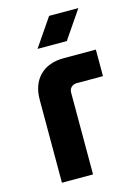

<svg xmlns="http://www.w3.org/2000/svg" viewBox="-109 -759 574 817"><g transform="rotate(-15 178.0 -350.0)"><path d="M60 0V-365Q60 -433 98.5 -471.5Q137 -510 205 -510H346V-393H229Q216 -393 206.5 -384Q197 -375 197 -361V0ZM107 -577 191 -700H320L236 -577Z"/></g></svg>

Font: MuseoModerno Thin SemiBold
Style: Regular
Weight: 600
Version: Version 1.003